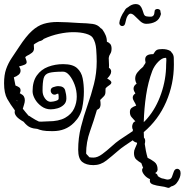

<svg xmlns="http://www.w3.org/2000/svg" viewBox="-33 -790 907 943"><path d="M787 131Q776 127 756 124.5Q736 122 719.5 116.5Q703 111 703 99Q703 92 704 90Q687 83 676 69.5Q665 56 665 46Q665 37 670 35L661 11Q647 3 636 -7Q625 -17 625 -39Q625 -51 630.5 -62Q636 -73 640 -84V-89Q632 -91 627 -94Q622 -97 619 -101Q600 -88 580.5 -75Q561 -62 543 -46Q519 -25 490 -2Q461 21 426 21Q390 21 370.5 5Q351 -11 351 -55Q351 -112 364.5 -166Q378 -220 396.5 -272Q415 -324 428.5 -377.5Q442 -431 442 -488Q442 -514 439.5 -548Q437 -582 423 -604Q415 -617 389 -624.5Q363 -632 327 -632Q295 -632 257 -624Q219 -616 182 -599Q177 -593 169 -590L159 -587Q152 -583 145.5 -579.5Q139 -576 133 -571Q133 -565 133.5 -560.5Q134 -556 134 -551Q134 -544 130 -537.5Q126 -531 111 -522Q107 -520 100.5 -516.5Q94 -513 91 -509Q94 -500 96 -494.5Q98 -489 98 -484Q98 -479 93.5 -475.5Q89 -472 76 -468L62 -464H60Q68 -453 68 -443Q68 -431 58.5 -423Q49 -415 35 -410Q37 -400 39 -390Q41 -380 43 -370Q54 -366 61 -361Q68 -356 68 -346Q68 -339 64 -332L68 -330Q80 -324 84.5 -316Q89 -308 89 -298Q89 -288 85.5 -277.5Q82 -267 79 -256Q86 -247 93 -238.5Q100 -230 107 -222Q110 -221 113.5 -219Q117 -217 119 -215Q142 -200 158 -193Q169 -192 180.5 -193Q192 -194 203 -194Q256 -194 287 -211.5Q318 -229 331 -257Q344 -285 344 -315Q344 -346 333.5 -374Q323 -402 308 -420Q293 -438 277 -438Q229 -438 208 -432Q187 -426 181.5 -406Q176 -386 176 -344Q176 -323 188 -306.5Q200 -290 216 -290Q220 -290 229 -291.5Q238 -293 246.5 -296.5Q255 -300 255 -306Q255 -312 255 -317.5Q255 -323 253 -330Q250 -330 247 -329Q244 -328 241 -326Q230 -323 223 -329.5Q216 -336 216 -345Q216 -358 229 -362Q235 -364 241 -365.5Q247 -367 253 -367Q281 -367 287 -346.5Q293 -326 293 -306Q293 -287 280 -275Q267 -263 249.5 -258Q232 -253 216 -253Q191 -253 170.5 -268Q150 -283 138.5 -303.5Q127 -324 127 -342Q127 -390 148 -419.5Q169 -449 203.5 -462Q238 -475 277 -475Q324 -475 345.5 -455.5Q367 -436 373 -405.5Q379 -375 379 -340Q379 -300 370.5 -259.5Q362 -219 332 -189L329 -186Q289 -146 227 -146H220Q192 -146 177 -149Q162 -152 150 -157Q131 -158 115.5 -164.5Q100 -171 83 -192Q58 -206 48.5 -217.5Q39 -229 39 -239Q39 -245 40 -248Q18 -277 2.5 -304.5Q-13 -332 -13 -381Q-13 -422 -3 -450.5Q7 -479 24 -504.5Q41 -530 61 -560Q95 -612 123.5 -638Q152 -664 182 -673Q212 -682 249 -682Q272 -682 298.5 -680.5Q325 -679 357 -677Q397 -676 422 -672.5Q447 -669 461 -652Q464 -651 470 -645Q480 -631 486 -616.5Q492 -602 492 -585Q501 -582 508 -574.5Q515 -567 515 -551Q515 -535 508.5 -525.5Q502 -516 501 -505Q501 -491 502 -480.5Q503 -470 502 -457Q513 -450 513 -439Q513 -430 507.5 -421.5Q502 -413 496 -407Q494 -407 494 -404Q514 -393 514 -385Q514 -378 504 -371.5Q494 -365 486 -357Q485 -353 485 -348.5Q485 -344 485 -339Q485 -324 476 -316Q467 -308 459 -299Q460 -293 460.5 -287.5Q461 -282 461 -277Q461 -269 457.5 -262Q454 -255 443 -250Q428 -198 409 -145Q390 -92 390 -36Q393 -31 397.5 -27Q402 -23 405 -18Q409 -17 414 -16.5Q419 -16 426 -16Q446 -16 469 -33Q492 -50 514.5 -70.5Q537 -91 553 -102L619 -146V-147L620 -153Q616 -158 616 -168Q616 -176 620 -184Q624 -192 632 -194L631 -195Q621 -206 613 -215Q605 -224 605 -240Q605 -254 614 -260.5Q623 -267 635 -271H636Q632 -282 625.5 -292Q619 -302 619 -311Q619 -323 632 -331Q628 -337 625.5 -343Q623 -349 623 -355Q623 -369 638 -379Q631 -392 631 -404Q631 -421 642.5 -435Q654 -449 670 -462Q672 -467 677 -473.5Q682 -480 682 -484Q681 -488 680.5 -491.5Q680 -495 680 -498Q680 -524 717 -524H720Q729 -540 737 -544.5Q745 -549 764 -549Q775 -549 784.5 -547Q794 -545 803 -540Q806 -538 810 -532Q820 -522 820.5 -506Q821 -490 821 -473Q821 -377 783 -289.5Q745 -202 673 -141Q673 -135 673.5 -128.5Q674 -122 674 -114Q680 -108 680 -98Q680 -94 679.5 -90.5Q679 -87 678 -83Q680 -67 683.5 -49.5Q687 -32 692 -15Q709 -7 725 5Q741 17 741 42Q741 53 729 60Q741 65 742 75Q747 79 752 81.5Q757 84 762 86Q770 87 783 91Q785 91 786.5 91.5Q788 92 789 92Q807 92 811.5 78.5Q816 65 821 52Q826 39 838 39Q844 39 849 44.5Q854 50 854 61Q854 71 850 82Q844 98 834 110Q824 122 807 126Q803 130 798 132Q793 134 787 131ZM673 -190Q678 -195 682.5 -199.5Q687 -204 691 -209Q734 -259 758.5 -330Q783 -401 783 -473Q783 -478 783.5 -483.5Q784 -489 784 -494Q784 -502 783 -505Q783 -505 782.5 -505.5Q782 -506 780 -506Q763 -506 744 -486.5Q725 -467 715 -442Q694 -386 684.5 -322Q675 -258 673 -190ZM52 -292Q52 -295 51 -297L48 -298ZM685 -673Q670 -673 656 -685.5Q642 -698 630 -710.5Q618 -723 608 -723Q601 -723 594 -712.5Q587 -702 582 -676Q579 -662 567 -662Q562 -662 557.5 -666Q553 -670 553 -677Q554 -690 561 -706Q568 -722 578 -736Q584 -749 595 -754Q614 -770 633 -770Q648 -770 655.5 -761.5Q663 -753 666.5 -741.5Q670 -730 673.5 -721Q677 -712 685 -710Q690 -709 695 -708.5Q700 -708 707 -708Q725 -708 726 -732Q726 -740 730.5 -743Q735 -746 740 -746Q746 -746 751 -742.5Q756 -739 755 -731Q758 -726 757 -719Q750 -694 730.5 -683.5Q711 -673 685 -673Z"/></svg>

Font: RU Serius
Style: Regular
Weight: 400
Designer: Robert E. Leuschke
Foundry: Robert E. Leuschke
Version: Version 1.011; ttfautohint (v1.8.3)